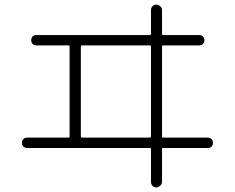

<svg xmlns="http://www.w3.org/2000/svg" viewBox="-20 -785 1040 850"><path d="M337.9 -579.1V-180.7Q337.9 -175.8 341.8 -175.8H642.6Q647.5 -175.8 648.4 -180.7V-579.1Q648.4 -584 642.6 -584H341.8Q337.9 -584 337.9 -579.1ZM99.6 -129.9Q89.8 -129.9 83.5 -136.2Q77.1 -142.6 77.1 -152.8Q77.1 -163.1 83.5 -169.4Q89.8 -175.8 99.6 -175.8H283.2Q288.1 -175.8 288.1 -180.7V-579.1Q288.1 -584 283.2 -584H140.6Q130.9 -584 124.5 -590.3Q118.2 -596.7 118.2 -606.9Q118.2 -617.2 124.5 -623.5Q130.9 -629.9 140.6 -629.9H642.6Q647.5 -629.9 648.4 -634.8V-740.2Q648.4 -751 655.3 -757.8Q662.1 -764.6 671.9 -764.6Q681.6 -764.6 689.5 -757.3Q697.3 -750 697.3 -740.2V-634.8Q697.3 -629.9 702.1 -629.9H862.3Q872.1 -629.9 878.4 -623.5Q884.8 -617.2 884.8 -606.9Q884.8 -596.7 878.4 -590.3Q872.1 -584 862.3 -584H702.1Q697.3 -584 697.3 -579.1V-180.7Q697.3 -175.8 702.1 -175.8H900.4Q910.2 -175.8 916.5 -169.4Q922.9 -163.1 922.9 -152.8Q922.9 -142.6 916.5 -136.2Q910.2 -129.9 900.4 -129.9H702.1Q697.3 -129.9 697.3 -125V19.5Q697.3 29.3 689.5 37.1Q681.6 44.9 671.9 44.9Q662.1 44.9 655.3 38.1Q648.4 31.2 648.4 19.5V-125Q648.4 -129.9 642.6 -129.9Z"/></svg>

Font: Rounded-L Mgen+ 1m light
Style: Regular
Weight: 200
Designer: [Source Han Sans]
Ryoko NISHIZUKA  (kana & ideographs); Paul D. Hunt (Latin, Greek & Cyrillic); Wenlong ZHANG  (bopomofo
Version: Version 1.059.20150602